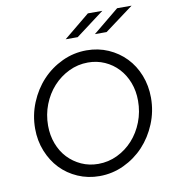

<svg xmlns="http://www.w3.org/2000/svg" viewBox="-98 -1003 991 1099"><g transform="rotate(-10 397.5 -453.5)"><path d="M75 0ZM759 -380Q759 -301 729.5 -229.5Q700 -158 650.5 -105Q601 -52 534 -20.5Q467 11 392 11Q325 11 266.5 -14.5Q208 -40 166 -84Q124 -128 99.5 -189Q75 -250 75 -320Q75 -399 104.5 -470.5Q134 -542 183.5 -595Q233 -648 300 -679.5Q367 -711 442 -711Q510 -711 568 -685.5Q626 -660 668.5 -616Q711 -572 735 -511Q759 -450 759 -380ZM683 -376Q683 -433 664.5 -481.5Q646 -530 613 -565.5Q580 -601 535 -621Q490 -641 438 -641Q379 -641 326.5 -615.5Q274 -590 235 -547Q196 -504 173.5 -446.5Q151 -389 151 -324Q151 -268 169.5 -219Q188 -170 221 -135Q254 -100 299 -79.5Q344 -59 397 -59Q456 -59 508 -84Q560 -109 599 -152Q638 -195 660.5 -253Q683 -311 683 -376ZM487 -918H571L406 -794H336ZM657 -918H741L574 -794H506Z"/></g></svg>

Font: Red Hat Text
Style: Italic
Weight: 400
Italic angle: -12°
Designer: Pentagram / MCKL
Foundry: Pentagram / MCKL
Version: Version 1.005; Red Hat Text Italic